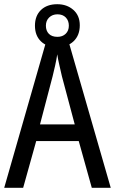

<svg xmlns="http://www.w3.org/2000/svg" viewBox="-20 -892 547 912"><path d="M416 0 354 -222H152L90 0H0L205 -715H300L506 0ZM274 -530Q269 -553 262 -582.5Q255 -612 252 -634Q248 -608 242 -581Q236 -554 230 -530L170 -301H335ZM252 -668Q203 -668 174.5 -695.5Q146 -723 146 -770Q146 -817 174.5 -844.5Q203 -872 252 -872Q298 -872 328.5 -845Q359 -818 359 -772Q359 -724 329.5 -696Q300 -668 252 -668ZM253 -717Q277 -717 292 -731.5Q307 -746 307 -770Q307 -794 292.5 -809Q278 -824 253 -824Q229 -824 213.5 -809Q198 -794 198 -770Q198 -746 212 -731.5Q226 -717 253 -717Z"/></svg>

Font: Noto Sans Devanagari Condensed
Style: Regular
Weight: 400
Width: 3
Designer: Jelle Bosma - Monotype Design Team
Foundry: Monotype Imaging Inc.
Version: Version 2.004; ttfautohint (v1.8.4.7-5d5b)